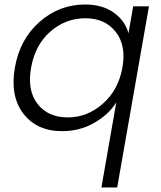

<svg xmlns="http://www.w3.org/2000/svg" viewBox="-20 -574 715 852"><path d="M358 -554Q435 -554 485.5 -517.5Q536 -481 550 -426L571 -546H641L500 258H430L496 -120Q463 -66 398.5 -29Q334 8 256 8Q143 8 83.5 -70Q24 -148 46 -274Q68 -400 155.5 -477Q243 -554 358 -554ZM359 -493Q271 -493 203.5 -434Q136 -375 118 -274Q100 -173 146.5 -113Q193 -53 281 -53Q367 -53 436 -113.5Q505 -174 523 -273Q541 -372 493.5 -432.5Q446 -493 359 -493Z"/></svg>

Font: Poppins Light
Style: Italic
Weight: 300
Italic angle: -10°
Designer: Ninad Kale (Devanagari), Jonny Pinhorn (Latin)
Foundry: Indian Type Foundry
Version: Version 3.200;PS 1.000;hotconv 16.6.54;makeotf.lib2.5.65590